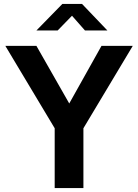

<svg xmlns="http://www.w3.org/2000/svg" viewBox="-20 -956 703 976"><path d="M412 -801H526L397 -936H297L165 -801H273L346 -876ZM655 -723H496L332 -430L165 -723H7L258 -304V0H404V-304Z"/></svg>

Font: United Sans
Style: Bold
Weight: 700
Designer: Pablo Impallari, Rodrigo Fuenzalida (Modified by Dan O. Williams)
Version: Version 1.000;PS 001.000;hotconv 1.0.88;makeotf.lib2.5.64775